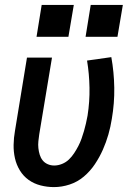

<svg xmlns="http://www.w3.org/2000/svg" viewBox="-20 -755 540 783"><path d="M200 8Q172 8 145 1Q118 -6 96.5 -21.5Q75 -37 61 -60Q47 -83 41 -109.5Q35 -136 35.5 -164.5Q36 -193 41 -221L90 -520H192L140 -207Q138 -193 136.5 -179Q135 -165 136.5 -151Q138 -137 142 -124Q146 -111 154 -101Q162 -91 174.5 -85.5Q187 -80 201 -80Q217 -80 233 -86.5Q249 -93 261 -104.5Q273 -116 282.5 -130.5Q292 -145 299.5 -159.5Q307 -174 312.5 -189.5Q318 -205 322.5 -220.5Q327 -236 330.5 -251.5Q334 -267 337 -283Q346 -340 345 -397Q344 -454 335 -508L434 -522Q445 -461 446 -397.5Q447 -334 436 -270Q431 -238 422 -206.5Q413 -175 399.5 -144.5Q386 -114 367 -85.5Q348 -57 322 -35Q296 -13 264 -2.5Q232 8 200 8ZM459 -605H329L350 -735H481ZM259 -605H129L150 -735H281Z"/></svg>

Font: Iosevka SS04 Semibold Oblique
Style: Regular
Weight: 600
Italic angle: -9°
Monospace: yes
Designer: Belleve Invis
Foundry: Belleve Invis
Version: Version 19.0.0; ttfautohint (v1.8.4)